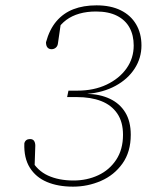

<svg xmlns="http://www.w3.org/2000/svg" viewBox="-20 -686 568 718"><path d="M253 12Q197 12 155.5 -5.5Q114 -23 91.5 -59Q69 -95 71 -150Q73 -158 78.5 -162Q84 -166 92 -166Q103 -166 107.5 -159Q112 -152 112 -141L109 -52L96 -90Q119 -48 159.5 -29.5Q200 -11 255 -11Q305 -11 347 -30.5Q389 -50 414.5 -88.5Q440 -127 440 -182Q440 -230 418.5 -261.5Q397 -293 358.5 -308Q320 -323 267 -323H231L236 -347H269Q331 -347 378.5 -369.5Q426 -392 453 -430Q480 -468 480 -516Q480 -554 464.5 -582.5Q449 -611 417.5 -627Q386 -643 339 -643Q305 -643 277 -635Q249 -627 228 -611.5Q207 -596 191 -571L209 -609L197 -526Q196 -514 189 -508Q182 -502 173 -502Q163 -502 157.5 -508.5Q152 -515 152 -528Q165 -576 191 -606.5Q217 -637 254.5 -651.5Q292 -666 341 -666Q394 -666 431.5 -647.5Q469 -629 489 -595Q509 -561 509 -516Q509 -469 483.5 -429.5Q458 -390 412 -365Q366 -340 306 -335Q354 -334 391 -316.5Q428 -299 448.5 -265.5Q469 -232 469 -182Q469 -118 438 -74.5Q407 -31 357.5 -9.5Q308 12 253 12Z"/></svg>

Font: Source Serif 4 ExtraLight
Style: Italic
Weight: 250
Italic angle: -12°
Designer: Frank Grießhammer
Foundry: Adobe Systems Incorporated
Version: Version 4.004;hotconv 1.0.116;makeotfexe 2.5.65601